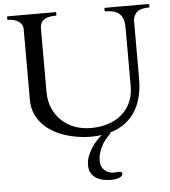

<svg xmlns="http://www.w3.org/2000/svg" viewBox="-61 -743 939 1059"><g transform="rotate(-5 408.0 -214.0)"><path d="M21.5 -668.9Q17.6 -668.9 17.6 -672.9V-684.6Q17.6 -688.5 21 -688.5H285.6Q288.1 -688.5 288.8 -687Q289.6 -685.5 289.6 -684.6V-672.9Q289.6 -671.9 288.8 -670.4Q288.1 -668.9 285.6 -668.9Q271 -668.9 255.6 -667Q240.2 -665 227.3 -658.2Q214.4 -651.4 206.3 -638.4Q198.2 -625.5 198.2 -603.5V-253.9Q198.2 -205.1 215.3 -164.8Q232.4 -124.5 262.7 -95.5Q293 -66.4 334.7 -50.5Q376.5 -34.7 426.3 -34.7Q476.1 -34.7 519.5 -48.3Q563 -62 595 -88.9Q627 -115.7 645.3 -155Q663.6 -194.3 663.6 -245.6V-556.2Q663.6 -572.8 662.4 -590.3Q661.1 -607.9 654.3 -623.5Q647.5 -639.2 632.8 -650.6Q618.2 -662.1 591.3 -666.5Q579.1 -668.5 571 -668.7Q563 -668.9 560.5 -668.9Q556.6 -668.9 556.6 -672.9V-684.6Q556.6 -688.5 560.5 -688.5H800.8Q803.2 -688.5 804 -687Q804.7 -685.5 804.7 -684.6V-672.9Q804.7 -671.9 803.7 -670.4Q802.7 -668.9 800.8 -668.9Q783.2 -668.9 769.8 -666.3Q756.3 -663.6 749.5 -660.6Q741.2 -657.2 734.4 -650.6Q727.5 -644 722.9 -636Q718.3 -627.9 715.8 -619.4Q713.4 -610.8 713.4 -603.5V-283.7Q713.4 -214.8 695.3 -159.9Q677.2 -105 640.9 -66.7Q604.5 -28.3 549.3 -7.6Q494.1 13.2 420.4 13.2Q385.3 13.2 347.9 7.3Q310.5 1.5 275.1 -10.5Q239.7 -22.5 208.5 -41.3Q177.2 -60.1 153.8 -85.9Q130.4 -111.8 116.7 -145Q103 -178.2 103 -219.7V-610.4Q103 -624.5 96.4 -635.5Q89.8 -646.5 78.6 -653.8Q67.4 -661.1 52.7 -665Q38.1 -668.9 21.5 -668.9ZM532.7 0Q531.7 0.5 525.4 7.6Q519 14.6 511 23.7Q502.9 32.7 496.1 41.3Q489.3 49.8 487.8 53.2Q477.5 70.3 471.4 85.2Q465.3 100.1 462.2 112.3Q459 124.5 458 134.3Q457 144 457 150.9Q457 167 462.6 179.9Q468.3 192.9 478 202.1Q487.8 211.4 501.2 216.3Q514.6 221.2 530.8 221.2Q536.1 221.2 543.9 220.2Q551.8 219.2 560.1 219.2Q566.9 219.2 571.3 221.9Q575.7 224.6 575.7 231Q575.7 238.8 569.6 244.4Q563.5 250 554 253.4Q544.4 256.8 533.2 258.3Q522 259.8 511.7 259.8Q491.2 259.8 469.7 255.9Q448.2 252 430.9 241.7Q413.6 231.4 402.3 213.4Q391.1 195.3 391.1 167Q391.1 143.6 400.1 119.4Q409.2 95.2 423.6 73Q438 50.8 456.1 32Q474.1 13.2 492.7 0Z"/></g></svg>

Font: Kurinto Book Core
Style: Regular
Weight: 400
Designer: Kurinto was developed by Clint Goss from a range of fonts that are compatible with the SIL Open Font License Version 1.1
Foundry: Clinton F. Goss
Version: Version 2.196; July 25, 2020